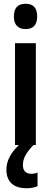

<svg xmlns="http://www.w3.org/2000/svg" viewBox="-20 -773 272 1023"><path d="M117 -753C74 -753 54 -730 54 -685C54 -641 76 -618 117 -618C157 -618 178 -641 178 -685C178 -729 159 -753 117 -753ZM102 108C102 74 115 45 158 0H171V-543H60V0H81C36 41 14 87 14 130C14 194 50 230 122 230C147 230 167 225 180 219V146C172 150 162 153 146 153C118 153 102 136 102 108Z"/></svg>

Font: Noto Sans Myanmar UI ExtraCondensed SemiBold
Style: Regular
Weight: 600
Width: 2
Designer: Monotype Design Team
Foundry: Monotype Imaging Inc.
Version: Version 2.103